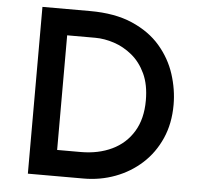

<svg xmlns="http://www.w3.org/2000/svg" viewBox="-52 -782 865 836"><g transform="rotate(5 380.5 -364.5)"><path d="M100 0V-729H308Q417 -729 493 -696Q569 -663 616 -608.5Q663 -554 684.5 -487.5Q706 -421 706 -354Q706 -272 677 -206.5Q648 -141 597.5 -95Q547 -49 481.5 -24.5Q416 0 343 0ZM218 -114H321Q398 -114 457.5 -142.5Q517 -171 550.5 -226.5Q584 -282 584 -362Q584 -431 561.5 -479Q539 -527 502.5 -557Q466 -587 423.5 -601Q381 -615 341 -615H218Z"/></g></svg>

Font: Reem Kufi Medium
Style: Regular
Weight: 500
Designer: Khaled Hosny
Version: Version 1.001